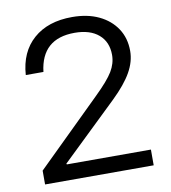

<svg xmlns="http://www.w3.org/2000/svg" viewBox="-78 -753 732 821"><g transform="rotate(-10 287.5 -342.5)"><path d="M51.7 0V-60L331.7 -335Q388.3 -390 409.2 -424.6Q430 -459.2 430 -495.8Q430 -552.5 392.5 -584.6Q355 -616.7 288.3 -616.7Q145 -616.7 128.3 -475H51.7Q58.3 -574.2 121.3 -629.6Q184.2 -685 289.2 -685Q355.8 -685 405 -661.7Q454.2 -638.3 481.7 -596.7Q509.2 -555 509.2 -499.2Q509.2 -453.3 483.3 -407.5Q457.5 -361.7 400.8 -306.7L156.7 -71.7L158.3 -68.3H523.3V0Z"/></g></svg>

Font: Funnel Display Light
Style: Regular
Weight: 300
Designer: NORD ID, Kristian Moeller
Foundry: Dicotype
Version: Version 1.000